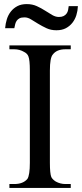

<svg xmlns="http://www.w3.org/2000/svg" viewBox="-20 -919 401 939"><path d="M326 -19V0H26V-19H50Q93 -19 114 -44Q126 -62 126 -123V-574Q126 -626 119 -643Q114 -657 98 -665Q76 -678 50 -678H26V-697H326V-678H300Q257 -678 238 -652Q224 -636 224 -574V-123Q224 -70 231 -53Q237 -41 253 -31Q275 -19 300 -19ZM268 -836Q282 -836 291 -840.5Q300 -845 305.5 -852.5Q311 -860 313 -869.5Q315 -879 316 -889H361Q360 -866 353.5 -845Q347 -824 334 -807.5Q321 -791 302 -781Q283 -771 256 -771Q229 -771 207.5 -781Q186 -791 167 -802.5Q148 -814 132 -824Q116 -834 100 -834Q84 -834 75.5 -829.5Q67 -825 62 -818Q57 -811 54.5 -801.5Q52 -792 50 -781H5Q7 -804 13.5 -825Q20 -846 33 -862.5Q46 -879 65 -889Q84 -899 111 -899Q138 -899 160 -889Q182 -879 200.5 -867Q219 -855 235.5 -845.5Q252 -836 268 -836Z"/></svg>

Font: MM Taunggyi
Style: Regular
Weight: 400
Designer: Khon Soe Zaw Thu
Version: Version 1.00 July 18, 2016, initial release